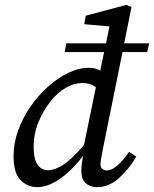

<svg xmlns="http://www.w3.org/2000/svg" viewBox="-20 -760 636 793"><path d="M119 -152Q119 -103 135 -80Q151 -57 179 -57Q206 -57 240 -78.5Q274 -100 327 -161L376 -400Q352 -417 322 -417Q285 -417 251 -397Q217 -377 190 -343Q159 -304 139 -256Q119 -208 119 -152ZM381 13Q352 13 334 -3.5Q316 -20 316 -51Q316 -65 317.5 -80Q319 -95 323 -116Q279 -58 229 -22.5Q179 13 134 13Q94 13 65 -16Q36 -45 36 -116Q36 -168 54.5 -220Q73 -272 105 -318.5Q137 -365 177.5 -401.5Q218 -438 262 -459Q306 -480 348 -480Q375 -480 394 -468L410 -545H247L254 -581H418L432 -651L328 -660L334 -695L502 -740L523 -731L493 -581H596L588 -545H486L405 -145Q401 -123 398 -107Q395 -91 395 -81Q395 -69 402.5 -62.5Q410 -56 421 -56Q460 -56 513 -133L543 -113Q513 -62 471.5 -24.5Q430 13 381 13Z"/></svg>

Font: Source Serif 4 SmText
Style: Italic
Weight: 400
Italic angle: -12°
Designer: Frank Grießhammer
Foundry: Adobe
Version: Version 4.005;hotconv 1.1.0;makeotfexe 2.6.0